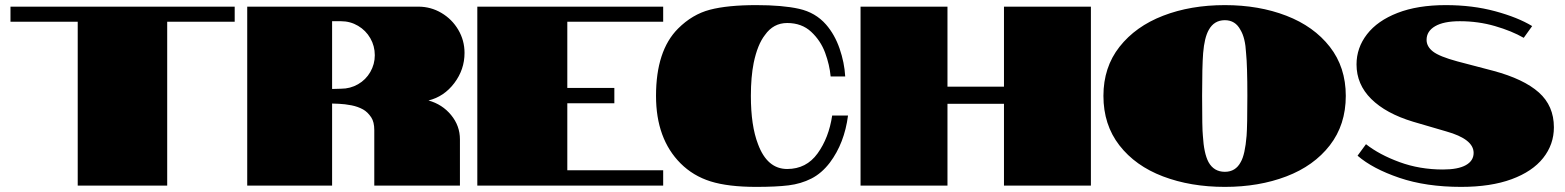

<svg xmlns="http://www.w3.org/2000/svg" viewBox="-20 -726 6120 751"><path d="M284 -641H21V-700H898V-641H634V0H284Z M947 -700H1616Q1665 -700 1706.5 -675.5Q1748 -651 1772.5 -609.5Q1797 -568 1797 -519Q1797 -454 1757 -401Q1717 -348 1656 -333Q1710 -318 1744.5 -276Q1779 -234 1779 -181V0H1444V-217Q1444 -249 1432 -267Q1418 -288 1400 -298Q1380 -309 1355 -314Q1329 -319 1306 -320L1279 -321V0H947ZM1314 -379Q1350 -379 1380.5 -396.5Q1411 -414 1428.5 -444.5Q1446 -475 1446 -510Q1446 -546 1428.5 -576.5Q1411 -607 1380.5 -625Q1350 -643 1314 -643H1279V-378Z M1847 -700H2574V-641H2199V-382H2383V-322H2199V-60H2574V0H1847Z M3235 -274H3297Q3283 -166 3226 -90Q3194 -48 3153.5 -27.5Q3113 -7 3064.5 -1Q3016 5 2938 5Q2828 5 2759.5 -16.5Q2691 -38 2642 -87Q2546 -183 2546 -351Q2546 -528 2632 -614Q2688 -670 2757 -688Q2826 -706 2938 -706Q3041 -706 3105.5 -691.5Q3170 -677 3211 -630Q3245 -591 3264 -536Q3283 -481 3286 -427H3229Q3225 -472 3207.5 -519.5Q3190 -567 3153 -601.5Q3116 -636 3059 -636Q3005 -636 2972 -589Q2943 -552 2928 -480Q2917 -425 2917 -351Q2917 -234 2945 -162Q2981 -65 3059 -65Q3134 -65 3178 -126Q3222 -187 3235 -274Z M3346 -700H3686V-387H3907V-700H4247V0H3907V-320H3686V0H3346Z M4296 -351Q4296 -463 4359 -543Q4422 -623 4529.5 -664.5Q4637 -706 4771 -706Q4904 -706 5011.5 -664.5Q5119 -623 5181.5 -543Q5244 -463 5244 -351Q5244 -238 5181.5 -157.5Q5119 -77 5011.5 -36Q4904 5 4771 5Q4637 5 4529 -36Q4421 -77 4358.5 -157.5Q4296 -238 4296 -351ZM4833 -92Q4850 -121 4856 -195Q4859 -234 4859 -351Q4859 -469 4854 -518Q4851 -578 4832 -609Q4812 -647 4771 -647Q4729 -647 4708 -609Q4691 -579 4686 -518Q4682 -466 4682 -351Q4682 -221 4685 -195Q4689 -126 4707 -92Q4728 -54 4771 -54Q4813 -54 4833 -92Z M6058 -228Q6058 -161 6016 -108Q5974 -55 5892.5 -25Q5811 5 5695 5Q5558 5 5453.5 -30.5Q5349 -66 5290 -117L5323 -162Q5375 -121 5454 -92Q5533 -63 5624 -63Q5683 -63 5713.5 -80Q5744 -97 5744 -128Q5744 -182 5637 -212L5507 -250Q5401 -282 5343.5 -339Q5286 -396 5286 -474Q5286 -539 5327 -592Q5368 -645 5446.5 -675.5Q5525 -706 5635 -706Q5740 -706 5828.5 -682Q5917 -658 5973 -624L5940 -578Q5893 -605 5827.5 -624Q5762 -643 5690 -643Q5627 -643 5593.5 -623.5Q5560 -604 5560 -570Q5560 -544 5585 -524.5Q5610 -505 5680 -486L5821 -449Q5940 -417 5999 -364.5Q6058 -312 6058 -228Z"/></svg>

Font: Notable
Style: Regular
Weight: 400
Designer: Multiple Designers
Foundry: Google, Inc.
Version: Version 1.100